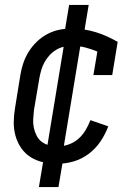

<svg xmlns="http://www.w3.org/2000/svg" viewBox="-20 -653 540 775"><path d="M213 8Q183 8 155 2Q127 -4 104 -18.5Q81 -33 65.5 -55.5Q50 -78 42.5 -105Q35 -132 35.5 -161Q36 -190 41 -219L62 -349Q66 -374 74 -398Q82 -422 96 -444.5Q110 -467 129.5 -485.5Q149 -504 172 -516Q195 -528 220 -533Q245 -538 270 -538Q295 -538 319.5 -534Q344 -530 367 -523Q390 -516 412 -506Q434 -496 455 -484L433 -350H357L373 -445Q349 -455 323.5 -461.5Q298 -468 271 -468Q255 -468 238.5 -464.5Q222 -461 207 -452Q192 -443 180 -430Q168 -417 159.5 -401.5Q151 -386 146.5 -370Q142 -354 139 -338L117 -208Q115 -190 114 -172Q113 -154 116.5 -137.5Q120 -121 127.5 -106Q135 -91 148 -81Q161 -71 178 -66.5Q195 -62 213 -62Q234 -62 256 -69.5Q278 -77 295.5 -92Q313 -107 325 -127Q337 -147 345 -168L417 -143Q405 -111 385.5 -82Q366 -53 338 -32Q310 -11 277.5 -1.5Q245 8 213 8ZM137 102 161 -41 167 -40 242 -495H276L237 -501L259 -633H338L314 -489L308 -490L233 -35H200L238 -29L216 102Z"/></svg>

Font: Iosevka Slab
Style: Italic
Weight: 400
Italic angle: -9°
Monospace: yes
Designer: Belleve Invis
Foundry: Belleve Invis
Version: Version 11.1.0; ttfautohint (v1.8.3)